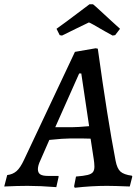

<svg xmlns="http://www.w3.org/2000/svg" viewBox="-61 -878 658 907"><path d="M562 -48 564 -44 552 3Q478 0 444 0Q371 0 292 9L289 2L298 -44Q335 -47 353 -51.5Q371 -56 378 -65Q385 -74 385 -91Q385 -100 384 -109Q383 -118 382 -125L367 -223Q348 -224 273 -224Q239 -224 172 -217L130 -121Q118 -96 118 -79Q118 -62 129 -54.5Q140 -47 165 -47H215L216 -43L205 6Q129 0 69 0Q23 0 -41 3L-27 -51Q-1 -54 17 -69.5Q35 -85 53 -124L293 -633L391 -650L401 -648Q447 -316 485 -119Q492 -82 508 -67.5Q524 -53 562 -48ZM277 -277Q305 -277 360 -282L323 -531H313L200 -277ZM362 -858H378Q379 -859 463 -781L506 -742L483 -712L471 -710L433 -731Q365 -771 359 -772L297 -742L232 -710L221 -712L206 -742Q223 -753 362 -858Z"/></svg>

Font: Alegreya Medium
Style: Italic
Weight: 500
Italic angle: -7°
Designer: Juan Pablo del Peral
Foundry: Huerta Tipografica
Version: Version 2.008; ttfautohint (v1.8)